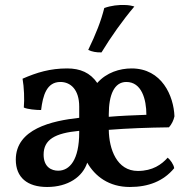

<svg xmlns="http://www.w3.org/2000/svg" viewBox="-20 -740 755 766"><path d="M385 -531C422 -592 470 -660 516 -714C506 -717 493 -720 478 -720C453 -721 424 -718 396 -708C383 -656 363 -605 332 -541C345 -534 366 -530 385 -531ZM649 -111C625 -84 589 -58 530 -58C446 -58 415 -145 414 -222C490 -228 572 -231 654 -232C665 -244 673 -261 676 -276C673 -357 626 -467 505 -467C458 -467 405 -451 368 -409C340 -450 300 -467 248 -467C180 -467 127 -451 70 -426C76 -392 78 -344 75 -311C89 -304 124 -301 144 -301C151 -359 166 -413 221 -413C262 -413 296 -382 296 -315V-270C187 -258 43 -226 43 -103C43 -32 89 6 168 6C252 6 310 -35 328 -91C359 -37 414 6 498 6C572 6 632 -17 675 -69C673 -84 659 -103 649 -111ZM484 -413C545 -413 564 -344 564 -282C510 -280 460 -278 414 -274V-284C414 -362 436 -413 484 -413ZM212 -59C186 -59 154 -73 154 -123C154 -183 199 -209 296 -218V-215V-212C296 -102 258 -59 212 -59Z"/></svg>

Font: Vollkorn Semibold
Style: Regular
Weight: 600
Designer: Friedrich Althausen
Foundry: Friedrich Althausen
Version: Version 4.015;PS 004.015;hotconv 1.0.88;makeotf.lib2.5.64775